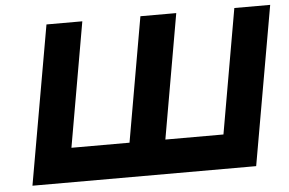

<svg xmlns="http://www.w3.org/2000/svg" viewBox="-50 -771 1269 843"><g transform="rotate(-5 584.5 -350.0)"><path d="M60 0 183 -700H341L245 -151H501L597 -700H755L659 -151H915L1011 -700H1169L1046 0Z"/></g></svg>

Font: Overpass Black
Style: Italic
Weight: 900
Italic angle: -10°
Designer: Delve Withrington, Dave Bailey, Thomas Jockin
Foundry: Delve Fonts LLC
Version: Version 4.000